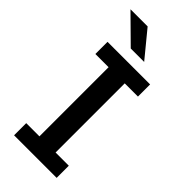

<svg xmlns="http://www.w3.org/2000/svg" viewBox="-283 -962 1017 1017"><g transform="rotate(45 225.0 -454.0)"><path d="M66 0V-91H165V-609H66V-700H385V-609H286V-91H385V0ZM178 -762 30 -908H158.5L278.5 -762Z"/></g></svg>

Font: Trispace Condensed Medium
Style: Regular
Weight: 500
Width: 3
Designer: Tyler Finck
Foundry: Etcetera Type Company
Version: Version 1.210; ttfautohint (v1.8.3)